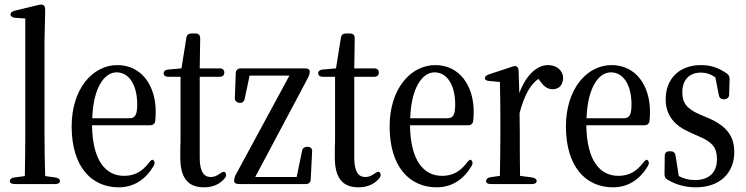

<svg xmlns="http://www.w3.org/2000/svg" viewBox="-20 -799 3184 820"><path d="M22 -26C22 -18 29 -13 42 -13H216C229 -13 236 -18 236 -26C236 -34 229 -39 217 -41L173 -47C171 -104 170 -175 170 -231V-624L173 -756C173 -766 171 -772 167 -776C163 -779 156 -781 145 -778L42 -753C31 -750 25 -745 25 -737C25 -730 32 -724 44 -723L88 -720V-231C88 -175 87 -104 86 -47L41 -41C29 -39 22 -34 22 -26Z M487 1C553 1 603 -34 636 -90C642 -100 641 -108 636 -114C631 -120 624 -115 615 -103C587 -66 554 -48 510 -48C432 -48 375 -112 373 -264H621C633 -264 641 -270 643 -282C644 -294 645 -306 645 -322C645 -433 585 -521 481 -521C376 -521 286 -420 286 -259C286 -88 370 1 487 1ZM374 -294C378 -421 424 -490 478 -490C532 -490 566 -435 566 -353C566 -310 558 -294 533 -294Z M851 1C890 1 920 -13 941 -39C947 -47 947 -54 943 -61C939 -68 931 -66 920 -58C906 -48 895 -43 880 -43C850 -43 833 -67 833 -126V-471H918C931 -471 938 -478 938 -489C938 -500 931 -507 918 -507H833L835 -636C835 -649 828 -656 815 -656H798C786 -656 778 -651 776 -638L755 -507L698 -502C686 -501 679 -495 679 -486C679 -477 686 -471 699 -471H751V-214C751 -196 751 -182 750 -168V-127C750 -40 782 1 851 1Z M980 -26C980 -18 987 -13 1000 -13H1287C1299 -13 1306 -20 1307 -32L1313 -151C1314 -165 1306 -172 1293 -172H1292C1280 -172 1272 -166 1270 -154L1247 -43H1070L1296 -468C1300 -476 1302 -482 1303 -492V-493C1303 -502 1296 -507 1283 -507H1008C996 -507 987 -499 987 -487L983 -382C982 -370 989 -362 1001 -360H1002C1014 -358 1022 -364 1025 -377L1046 -476H1216L986 -51C982 -43 980 -35 980 -26Z M1511 1C1550 1 1580 -13 1601 -39C1607 -47 1607 -54 1603 -61C1599 -68 1591 -66 1580 -58C1566 -48 1555 -43 1540 -43C1510 -43 1493 -67 1493 -126V-471H1578C1591 -471 1598 -478 1598 -489C1598 -500 1591 -507 1578 -507H1493L1495 -636C1495 -649 1488 -656 1475 -656H1458C1446 -656 1438 -651 1436 -638L1415 -507L1358 -502C1346 -501 1339 -495 1339 -486C1339 -477 1346 -471 1359 -471H1411V-214C1411 -196 1411 -182 1410 -168V-127C1410 -40 1442 1 1511 1Z M1845 1C1911 1 1961 -34 1994 -90C2000 -100 1999 -108 1994 -114C1989 -120 1982 -115 1973 -103C1945 -66 1912 -48 1868 -48C1790 -48 1733 -112 1731 -264H1979C1991 -264 1999 -270 2001 -282C2002 -294 2003 -306 2003 -322C2003 -433 1943 -521 1839 -521C1734 -521 1644 -420 1644 -259C1644 -88 1728 1 1845 1ZM1732 -294C1736 -421 1782 -490 1836 -490C1890 -490 1924 -435 1924 -353C1924 -310 1916 -294 1891 -294Z M2056 -26C2056 -18 2063 -13 2076 -13H2252C2265 -13 2272 -18 2272 -26C2272 -34 2265 -39 2253 -41L2201 -48C2200 -102 2200 -180 2200 -231L2199 -316C2219 -392 2245 -438 2279 -462L2284 -456C2300 -433 2316 -418 2340 -418C2368 -418 2382 -435 2385 -462C2385 -471 2385 -477 2381 -485C2372 -508 2348 -521 2320 -521C2271 -521 2224 -474 2198 -401L2195 -494C2195 -505 2192 -510 2188 -514C2184 -518 2178 -518 2167 -514L2067 -481C2056 -477 2051 -472 2051 -465C2051 -458 2058 -454 2070 -453L2115 -449C2116 -402 2117 -356 2117 -291V-231C2117 -180 2116 -101 2115 -48L2074 -42C2062 -40 2056 -34 2056 -26Z M2598 1C2664 1 2714 -34 2747 -90C2753 -100 2752 -108 2747 -114C2742 -120 2735 -115 2726 -103C2698 -66 2665 -48 2621 -48C2543 -48 2486 -112 2484 -264H2732C2744 -264 2752 -270 2754 -282C2755 -294 2756 -306 2756 -322C2756 -433 2696 -521 2592 -521C2487 -521 2397 -420 2397 -259C2397 -88 2481 1 2598 1ZM2485 -294C2489 -421 2535 -490 2589 -490C2643 -490 2677 -435 2677 -353C2677 -310 2669 -294 2644 -294Z M2952 1C3058 1 3116 -64 3116 -149C3116 -216 3085 -260 3007 -294L2967 -311C2914 -334 2894 -359 2894 -405C2894 -456 2922 -489 2974 -489C2996 -489 3014 -483 3035 -469L3050 -393C3052 -381 3059 -375 3071 -375H3073C3085 -375 3094 -383 3094 -395L3096 -462C3096 -472 3092 -480 3083 -486C3049 -509 3017 -521 2974 -521C2876 -521 2823 -457 2823 -376C2823 -305 2861 -263 2926 -234L2966 -216C3024 -192 3042 -166 3042 -119C3042 -64 3010 -30 2948 -30C2921 -30 2900 -36 2879 -47L2865 -135C2863 -148 2855 -153 2843 -153H2839C2826 -153 2819 -146 2819 -133L2818 -55C2818 -44 2822 -36 2832 -31C2868 -10 2906 1 2952 1Z"/></svg>

Font: 寒蝉锦书宋 CompactLight
Style: Bold
Weight: 400
Width: 4
Designer: 寒蝉锦书宋{Warren} 思源宋体{Ryoko NISHIZUKA 西塚涼子 (kana & ideographs); Frank Grießhammer (Latin, Greek & Cyrillic); Wenlong ZHANG 
Foundry: Adobe & ChillType
Version: Version 2.000;Glyphs 3.1.1 (3135)